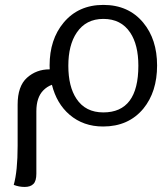

<svg xmlns="http://www.w3.org/2000/svg" viewBox="-20 -508 653 771"><path d="M395 -56.6Q535.6 -56.6 535.6 -244.1Q535.6 -328.1 502.9 -377Q466.3 -432.1 395 -432.1Q325.2 -432.1 288.1 -377Q254.4 -327.1 254.4 -244.1Q254.4 -160.2 287.1 -111.3Q323.2 -56.6 395 -56.6ZM395 -488.3Q496.1 -488.3 555.2 -417Q610.8 -350.1 610.8 -245.1Q610.8 -139.2 555.7 -71.8Q496.1 0 394 0Q314.5 0 259.3 -47.4Q207.5 -91.8 188.5 -167.5Q168.5 -160.2 153.8 -145Q126 -116.7 126 -61V189.5Q126 218.8 114.3 230.5Q102.5 242.7 79.1 242.7Q56.2 242.7 35.2 234.4Q50.8 179.2 50.8 77.6V-87.9Q50.8 -162.1 88.4 -195.8Q126 -229.5 178.2 -229.5H179.7Q179.2 -237.3 179.2 -245.1Q179.2 -349.6 235.4 -417Q294.9 -488.3 395 -488.3Z"/></svg>

Font: Sukar
Style: Regular
Weight: 400
Designer: Dario Muhafara - Ghiath Alsory
Foundry: Dario Muhafara - Ghiath Alsory
Version: Version 1.00 March 17, 2016, initial release